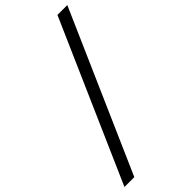

<svg xmlns="http://www.w3.org/2000/svg" viewBox="-351 -845 1087 1087"><g transform="rotate(-45 192.0 -301.5)"><path d="M-58 177 362.5 -780H441.5L21 177Z"/></g></svg>

Font: Merriweather 24pt SemiCondensed
Style: Italic
Weight: 400
Width: 4
Italic angle: -7.8°
Designer: Eben Sorkin
Foundry: Eben Sorkin
Version: Version 2.101